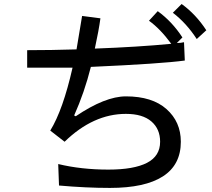

<svg xmlns="http://www.w3.org/2000/svg" viewBox="-20 -879 1040 942"><path d="M992.2 -730.5 945.3 -687.5Q894.5 -765.6 828.1 -816.4L871.1 -859.4Q941.4 -808.6 992.2 -730.5ZM886.7 -582Q773.4 -566.4 425.8 -550.8Q394.5 -425.8 343.8 -312.5L351.6 -308.6Q496.1 -406.2 597.7 -406.2Q726.6 -406.2 796.9 -343.8Q867.2 -281.2 867.2 -183.6Q867.2 -70.3 779.3 -13.7Q691.4 43 519.5 43Q402.3 43 269.5 31.2L265.6 -74.2Q378.9 -46.9 511.7 -46.9Q636.7 -46.9 701.2 -80.1Q765.6 -113.3 765.6 -183.6Q765.6 -246.1 722.7 -283.2Q679.7 -320.3 597.7 -320.3Q437.5 -320.3 296.9 -183.6L226.6 -238.3Q289.1 -339.8 335.9 -546.9H113.3V-632.8Q230.5 -632.8 355.5 -636.7L382.8 -800.8L472.7 -789.1Q464.8 -730.5 445.3 -640.6Q656.2 -648.4 820.3 -664.1Q765.6 -738.3 710.9 -777.3L753.9 -824.2Q824.2 -773.4 875 -695.3L847.7 -668Q867.2 -668 882.8 -671.9Z"/></svg>

Font: WenQuanYi Micro Hei
Style: Regular
Weight: 400
Foundry: Ascender Corporation
Version: Version 0.2.0-beta